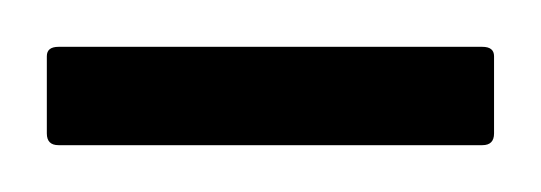

<svg xmlns="http://www.w3.org/2000/svg" viewBox="-30 -62 231 82"><path d="M176 -42Q181 -42 181 -38V-5Q181 0 176 0H-5Q-10 0 -10 -5V-38Q-10 -42 -5 -42Z"/></svg>

Font: Noto Kufi Arabic ExtraLight
Style: Regular
Weight: 200
Designer: Monotype Design Team, David Williams, Khaled Hosny
Foundry: Google LLC
Version: Version 2.109; ttfautohint (v1.8.4.7-5d5b)